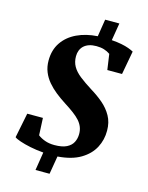

<svg xmlns="http://www.w3.org/2000/svg" viewBox="-141 -944 890 1154"><g transform="rotate(15 304.0 -367.5)"><path d="M195.5 122.5 213.5 9Q169.5 5.5 131 -2.5Q92.5 -10.5 65.5 -19.8Q38.5 -29 29 -37L60 -191.5H157.5L162.5 -84.5Q180.5 -70.5 206.5 -61Q232.5 -51.5 265.5 -51.5Q314 -51.5 341.8 -65.5Q369.5 -79.5 381.2 -102.8Q393 -126 393 -154.5Q393 -178 385.2 -197.5Q377.5 -217 361.8 -234.8Q346 -252.5 321.2 -271Q296.5 -289.5 262.5 -311Q230.5 -331.5 201.5 -354.5Q172.5 -377.5 149.8 -404.2Q127 -431 114 -463Q101 -495 101 -533.5Q101 -599.5 133 -646.5Q165 -693.5 221 -720Q277 -746.5 349 -751L366 -858.5H454.5L436.5 -750Q471.5 -747.5 498 -742.2Q524.5 -737 543.5 -730Q562.5 -723 575.5 -716L548.5 -569.5H457L443 -666.5Q426 -678.5 405.2 -685Q384.5 -691.5 357 -691.5Q331 -691.5 311.5 -684.8Q292 -678 279.2 -666Q266.5 -654 260 -637.5Q253.5 -621 253.5 -601Q253.5 -565.5 269 -538.2Q284.5 -511 315.8 -486.2Q347 -461.5 394 -432Q435.5 -407 471 -376.8Q506.5 -346.5 528.2 -307.5Q550 -268.5 550 -217Q550.5 -160.5 524.8 -111.2Q499 -62 444.2 -29.2Q389.5 3.5 302 10L283 122.5Z"/></g></svg>

Font: Merriweather Light 18pt Black
Style: Italic
Weight: 900
Italic angle: -7.8°
Version: Version 2.101